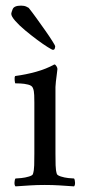

<svg xmlns="http://www.w3.org/2000/svg" viewBox="-20 -659 303 682"><path d="M55 -639Q66 -639 73.5 -635.5Q81 -632 82 -631Q94 -616 109.5 -594.5Q125 -573 140.5 -551Q156 -529 166 -513Q176 -497 176 -495Q176 -491 174.5 -486.5Q173 -482 168 -482Q165 -482 149 -492Q133 -502 111.5 -518Q90 -534 69 -551.5Q48 -569 34 -585Q20 -601 20 -610Q20 -614 25 -626.5Q30 -639 55 -639ZM177 -113Q177 -91 177.5 -72Q178 -53 182 -41Q184 -36 196.5 -32Q209 -28 223 -26.5Q237 -25 243 -25Q246 -21 246.5 -11Q247 -1 243 3Q213 1 190.5 -0.5Q168 -2 139 -2Q111 -2 88 -0.5Q65 1 35 3Q31 -1 31.5 -11Q32 -21 35 -25Q41 -25 55.5 -26.5Q70 -28 83 -32Q96 -36 97 -41Q101 -53 101.5 -72Q102 -91 102 -113V-295Q102 -305 101.5 -321Q101 -337 97 -346Q94 -355 80 -358.5Q66 -362 52 -362.5Q38 -363 34 -363Q33 -365 32 -375Q31 -385 34 -389Q72 -394 108 -404Q144 -414 173 -430Q177 -430 180.5 -424Q184 -418 184 -414Q184 -411 182 -397Q180 -383 178.5 -369Q177 -355 177 -350Z"/></svg>

Font: Amiri
Style: Regular
Weight: 400
Designer: Khaled Hosny
Version: Version 0.114